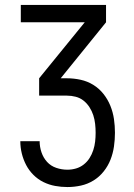

<svg xmlns="http://www.w3.org/2000/svg" viewBox="-20 -755 540 775"><path d="M252 0Q227 0 202.5 -4.5Q178 -9 155.5 -20Q133 -31 115 -49Q97 -67 85.5 -89Q74 -111 68 -135.5Q62 -160 62 -185H140Q140 -162 147.5 -140Q155 -118 170 -101.5Q185 -85 207 -77.5Q229 -70 252 -70Q270 -70 287 -75Q304 -80 318 -91Q332 -102 341.5 -117Q351 -132 356.5 -149Q362 -166 364 -183.5Q366 -201 366 -219Q366 -237 364 -255Q362 -273 356.5 -290Q351 -307 341 -322.5Q331 -338 317 -349Q303 -360 285.5 -364.5Q268 -369 250 -369H138V-439L322 -665H64V-735H408V-665L225 -439H250Q278 -439 305.5 -433Q333 -427 356.5 -412.5Q380 -398 397.5 -376Q415 -354 425.5 -328Q436 -302 440 -274.5Q444 -247 444 -219Q444 -191 440 -163.5Q436 -136 426 -110.5Q416 -85 398.5 -63Q381 -41 357.5 -26.5Q334 -12 307 -6Q280 0 252 0Z"/></svg>

Font: Iosevka NFM
Style: Regular
Weight: 400
Monospace: yes
Designer: Belleve Invis
Foundry: Belleve Invis
Version: Version 29.0.4; ttfautohint (v1.8.4);Nerd Fonts 3.3.0